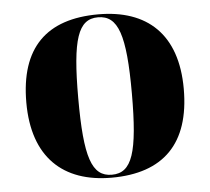

<svg xmlns="http://www.w3.org/2000/svg" viewBox="-45 -598 718 656"><g transform="rotate(-5 314.0 -270.0)"><path d="M312 10C490 10 584 -83 584 -271C584 -459 482 -550 315 -550C137 -550 44 -459 44 -271C44 -83 146 10 312 10ZM314 0C245 0 222 -67 222 -271C222 -473 245 -540 313 -540C382 -540 406 -473 406 -271C406 -67 383 0 314 0Z"/></g></svg>

Font: Noto Serif Display ExtraBold
Style: Regular
Weight: 800
Designer: Monotype Design Team
Foundry: Monotype Imaging Inc.
Version: Version 2.009